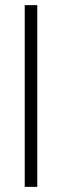

<svg xmlns="http://www.w3.org/2000/svg" viewBox="-20 -727 241 747"><path d="M125 0H76.2V-707H125Z"/></svg>

Font: Pretendard Std ExtraLight
Style: Regular
Weight: 200
Designer: Base glyphs from Inter by Rasmus Andersson; Hangeul glyphs from Noto Sans CJK(Source Han Sans) by Jang Soo-young and Kan
Foundry: Kil Hyung-jin
Version: Version 1.309